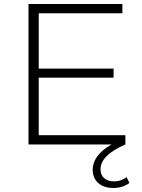

<svg xmlns="http://www.w3.org/2000/svg" viewBox="-20 -720 709 957"><path d="M122 -700V0H536C473 36 442 78 442 127C442 182 483 217 544 217C575 217 602 209 625 192L611 163C595 176 572 184 549 184C509 184 481 163 481 124C481 77 522 36 605 0V-46H173V-333H546V-378H173V-654H590V-700Z"/></svg>

Font: Montserrat Light
Style: Regular
Weight: 300
Designer: Julieta Ulanovsky
Foundry: Julieta Ulanovsky
Version: Version 7.200